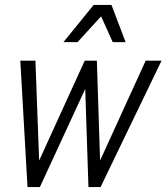

<svg xmlns="http://www.w3.org/2000/svg" viewBox="-20 -755 672 775"><path d="M62 -510H123L138 -107L322 -510H371L384 -107L568 -510H632L386 0H337L324 -396L141 0H91ZM236 -585 358 -735H430L487 -585H435L388 -689L293 -585Z"/></svg>

Font: Radio Canada Condensed Light
Style: Italic
Weight: 300
Width: 3
Italic angle: -12°
Designer: Charles Daoud, Etienne Aubert Bonn, Alexandre Saumier Demers, Jacques Le Bailly
Foundry: Radio-Canada
Version: Version 2.104; ttfautohint (v1.8.4.7-5d5b);gftools[0.9.28.de